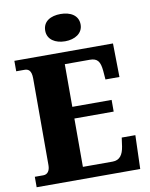

<svg xmlns="http://www.w3.org/2000/svg" viewBox="-99 -997 832 1068"><g transform="rotate(-10 317.0 -463.0)"><path d="M318 -772C372 -772 418 -799 418 -849C418 -902 372 -926 318 -926C262 -926 218 -902 218 -849C218 -799 262 -772 318 -772ZM20 0H605L611 -190H534L527 -140C520 -96 502 -67 461 -67H293V-340H515V-406H293V-647H434C478 -647 492 -626 497 -574L501 -524H580L577 -714H20V-655H66C86 -655 106 -648 106 -599V-110C106 -79 93 -59 68 -59H20Z"/></g></svg>

Font: Noto Serif Bengali SemiCondensed Black
Style: Regular
Weight: 900
Width: 4
Designer: Juan Bruce, Universal Thirst, Indian Type Foundry and the Monotype Design Team.
Foundry: Monotype Imaging Inc.
Version: Version 2.003